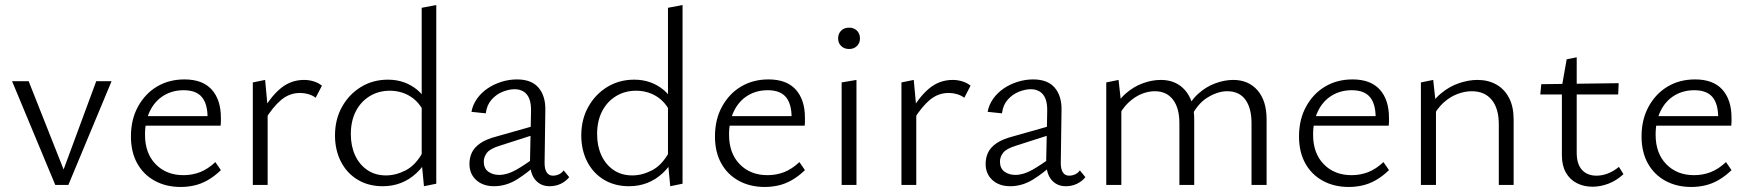

<svg xmlns="http://www.w3.org/2000/svg" viewBox="-20 -736 6957 764"><path d="M200 0 28 -413H94L250 -19L217 -18L363 -413H424L252 0Z M699 8Q641 8 596 -16.5Q551 -41 526 -86Q501 -131 501 -193Q501 -261 529.5 -312.5Q558 -364 605.5 -392Q653 -420 714 -420Q786 -420 822.5 -379.5Q859 -339 859 -267Q859 -259 859 -251Q859 -243 858 -236H806V-267Q806 -323 783 -350Q760 -377 711 -377Q666 -377 631 -355.5Q596 -334 576.5 -294Q557 -254 557 -200Q557 -126 599.5 -82.5Q642 -39 710 -39Q745 -39 776 -51Q807 -63 837 -91L859 -59Q833 -34 806.5 -19Q780 -4 753 2Q726 8 699 8ZM536 -236 544 -274H849V-236Z M986 0V-408L1035 -418L1045 -309V0ZM1035 -260 1020 -285Q1053 -347 1094.5 -382.5Q1136 -418 1190 -418Q1210 -418 1229 -412Q1248 -406 1261 -395L1236 -347Q1225 -356 1208 -361Q1191 -366 1173 -366Q1132 -366 1099 -338.5Q1066 -311 1035 -260Z M1503 5Q1446 5 1403 -21Q1360 -47 1336.5 -93Q1313 -139 1313 -197Q1313 -261 1341 -311Q1369 -361 1416.5 -390Q1464 -419 1524 -419Q1558 -419 1587.5 -408.5Q1617 -398 1641.5 -377.5Q1666 -357 1680 -327L1663 -298Q1642 -336 1607.5 -355.5Q1573 -375 1531 -375Q1486 -375 1450.5 -353Q1415 -331 1395.5 -292.5Q1376 -254 1376 -202Q1376 -155 1393 -118Q1410 -81 1441.5 -59.5Q1473 -38 1516 -38Q1555 -38 1594 -58Q1633 -78 1661 -128L1687 -112Q1665 -73 1637 -47Q1609 -21 1575.5 -8Q1542 5 1503 5ZM1667 5 1658 -90V-705L1716 -716V-5Z M2167 5Q2131 5 2109.5 -21Q2088 -47 2089 -98L2093 -290Q2094 -322 2086.5 -342Q2079 -362 2063.5 -371.5Q2048 -381 2028 -381Q2006 -381 1980.5 -371Q1955 -361 1936 -339.5Q1917 -318 1913 -285L1856 -291Q1861 -319 1878 -343Q1895 -367 1920 -384Q1945 -401 1975.5 -410.5Q2006 -420 2037 -420Q2095 -420 2123 -387Q2151 -354 2150 -298L2147 -87Q2147 -63 2155.5 -50Q2164 -37 2180 -37Q2192 -37 2203.5 -42Q2215 -47 2223 -58L2245 -31Q2231 -14 2211 -4.5Q2191 5 2167 5ZM1946 5Q1902 5 1875 -19.5Q1848 -44 1848 -84Q1848 -108 1857.5 -128.5Q1867 -149 1890.5 -165.5Q1914 -182 1956 -193L2122 -240L2127 -207L1971 -157Q1931 -145 1918 -128.5Q1905 -112 1905 -93Q1905 -66 1923 -53Q1941 -40 1966 -40Q1998 -40 2033.5 -60Q2069 -80 2113 -113L2125 -91Q2082 -50 2038 -22.5Q1994 5 1946 5Z M2483 5Q2426 5 2383 -21Q2340 -47 2316.5 -93Q2293 -139 2293 -197Q2293 -261 2321 -311Q2349 -361 2396.5 -390Q2444 -419 2504 -419Q2538 -419 2567.5 -408.5Q2597 -398 2621.5 -377.5Q2646 -357 2660 -327L2643 -298Q2622 -336 2587.5 -355.5Q2553 -375 2511 -375Q2466 -375 2430.5 -353Q2395 -331 2375.5 -292.5Q2356 -254 2356 -202Q2356 -155 2373 -118Q2390 -81 2421.5 -59.5Q2453 -38 2496 -38Q2535 -38 2574 -58Q2613 -78 2641 -128L2667 -112Q2645 -73 2617 -47Q2589 -21 2555.5 -8Q2522 5 2483 5ZM2647 5 2638 -90V-705L2696 -716V-5Z M3023 8Q2965 8 2920 -16.5Q2875 -41 2850 -86Q2825 -131 2825 -193Q2825 -261 2853.5 -312.5Q2882 -364 2929.5 -392Q2977 -420 3038 -420Q3110 -420 3146.5 -379.5Q3183 -339 3183 -267Q3183 -259 3183 -251Q3183 -243 3182 -236H3130V-267Q3130 -323 3107 -350Q3084 -377 3035 -377Q2990 -377 2955 -355.5Q2920 -334 2900.5 -294Q2881 -254 2881 -200Q2881 -126 2923.5 -82.5Q2966 -39 3034 -39Q3069 -39 3100 -51Q3131 -63 3161 -91L3183 -59Q3157 -34 3130.5 -19Q3104 -4 3077 2Q3050 8 3023 8ZM2860 -236 2868 -274H3173V-236Z M3329 0V-408L3388 -418V0ZM3359 -541Q3339 -541 3327 -553Q3315 -565 3315 -583Q3315 -602 3327 -614Q3339 -626 3359 -626Q3378 -626 3390 -614Q3402 -602 3402 -583Q3402 -565 3390 -553Q3378 -541 3359 -541Z M3567 0V-408L3616 -418L3626 -309V0ZM3616 -260 3601 -285Q3634 -347 3675.5 -382.5Q3717 -418 3771 -418Q3791 -418 3810 -412Q3829 -406 3842 -395L3817 -347Q3806 -356 3789 -361Q3772 -366 3754 -366Q3713 -366 3680 -338.5Q3647 -311 3616 -260Z M4221 5Q4185 5 4163.5 -21Q4142 -47 4143 -98L4147 -290Q4148 -322 4140.5 -342Q4133 -362 4117.5 -371.5Q4102 -381 4082 -381Q4060 -381 4034.5 -371Q4009 -361 3990 -339.5Q3971 -318 3967 -285L3910 -291Q3915 -319 3932 -343Q3949 -367 3974 -384Q3999 -401 4029.5 -410.5Q4060 -420 4091 -420Q4149 -420 4177 -387Q4205 -354 4204 -298L4201 -87Q4201 -63 4209.5 -50Q4218 -37 4234 -37Q4246 -37 4257.5 -42Q4269 -47 4277 -58L4299 -31Q4285 -14 4265 -4.5Q4245 5 4221 5ZM4000 5Q3956 5 3929 -19.5Q3902 -44 3902 -84Q3902 -108 3911.5 -128.5Q3921 -149 3944.5 -165.5Q3968 -182 4010 -193L4176 -240L4181 -207L4025 -157Q3985 -145 3972 -128.5Q3959 -112 3959 -93Q3959 -66 3977 -53Q3995 -40 4020 -40Q4052 -40 4087.5 -60Q4123 -80 4167 -113L4179 -91Q4136 -50 4092 -22.5Q4048 5 4000 5Z M4960 0V-246Q4960 -306 4935.5 -339.5Q4911 -373 4863 -373Q4826 -373 4785 -348Q4744 -323 4717 -266L4695 -289Q4716 -334 4747.5 -362.5Q4779 -391 4816 -404.5Q4853 -418 4887 -418Q4948 -418 4984 -376.5Q5020 -335 5020 -261V0ZM4673 0V-246Q4673 -306 4647.5 -339.5Q4622 -373 4575 -373Q4549 -373 4522 -362Q4495 -351 4470 -327.5Q4445 -304 4427 -266L4405 -289Q4426 -334 4458 -362.5Q4490 -391 4527 -404.5Q4564 -418 4599 -418Q4660 -418 4696 -376.5Q4732 -335 4732 -261V0ZM4382 0V-408L4431 -418L4442 -318V0Z M5347 8Q5289 8 5244 -16.5Q5199 -41 5174 -86Q5149 -131 5149 -193Q5149 -261 5177.5 -312.5Q5206 -364 5253.5 -392Q5301 -420 5362 -420Q5434 -420 5470.5 -379.5Q5507 -339 5507 -267Q5507 -259 5507 -251Q5507 -243 5506 -236H5454V-267Q5454 -323 5431 -350Q5408 -377 5359 -377Q5314 -377 5279 -355.5Q5244 -334 5224.5 -294Q5205 -254 5205 -200Q5205 -126 5247.5 -82.5Q5290 -39 5358 -39Q5393 -39 5424 -51Q5455 -63 5485 -91L5507 -59Q5481 -34 5454.5 -19Q5428 -4 5401 2Q5374 8 5347 8ZM5184 -236 5192 -274H5497V-236Z M5944 0V-242Q5944 -304 5916 -338.5Q5888 -373 5836 -373Q5809 -373 5779.5 -362Q5750 -351 5724 -327.5Q5698 -304 5679 -266L5657 -289Q5679 -335 5713 -363.5Q5747 -392 5785.5 -405Q5824 -418 5859 -418Q5902 -418 5934.5 -399.5Q5967 -381 5985 -346Q6003 -311 6003 -261V0ZM5634 0V-408L5683 -418L5694 -316V0Z M6317 7Q6282 7 6254 -7.5Q6226 -22 6210.5 -50Q6195 -78 6195 -118V-392L6214 -500L6254 -508V-128Q6254 -83 6275 -60Q6296 -37 6333 -37Q6355 -37 6377.5 -45.5Q6400 -54 6422 -72L6440 -43Q6412 -17 6380 -5Q6348 7 6317 7ZM6419 -360H6109L6113 -401L6421 -405Z M6710 8Q6652 8 6607 -16.5Q6562 -41 6537 -86Q6512 -131 6512 -193Q6512 -261 6540.5 -312.5Q6569 -364 6616.5 -392Q6664 -420 6725 -420Q6797 -420 6833.5 -379.5Q6870 -339 6870 -267Q6870 -259 6870 -251Q6870 -243 6869 -236H6817V-267Q6817 -323 6794 -350Q6771 -377 6722 -377Q6677 -377 6642 -355.5Q6607 -334 6587.5 -294Q6568 -254 6568 -200Q6568 -126 6610.5 -82.5Q6653 -39 6721 -39Q6756 -39 6787 -51Q6818 -63 6848 -91L6870 -59Q6844 -34 6817.5 -19Q6791 -4 6764 2Q6737 8 6710 8ZM6547 -236 6555 -274H6860V-236Z"/></svg>

Font: Ysabeau Office Light
Style: Regular
Weight: 300
Designer: Christian Thalmann (Catharsis Fonts)
Version: Version 2.001;gftools[0.9.30]; featfreeze: tnum,lnum,ss02